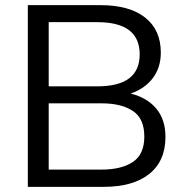

<svg xmlns="http://www.w3.org/2000/svg" viewBox="-20 -725 720 745"><path d="M88 0V-705H370Q482 -705 543 -657Q604 -609 604 -521Q604 -463 573 -422Q542 -381 487 -362Q551 -346 586.5 -303.5Q622 -261 622 -194Q622 -100 559 -50Q496 0 383 0ZM169 -390H358Q522 -390 522 -514Q522 -639 358 -639H169ZM169 -67H375Q451 -67 495.5 -96.5Q540 -126 540 -195Q540 -265 495.5 -294.5Q451 -324 375 -324H169Z"/></svg>

Font: Mulish
Style: Regular
Weight: 400
Designer: Vernon Adams
Foundry: Vernon Adams
Version: Version 3.603; ttfautohint (v1.8.3)